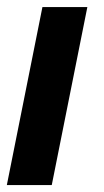

<svg xmlns="http://www.w3.org/2000/svg" viewBox="-28 -533 300 553"><path d="M223.6 -512.7 121.1 0H-8.3L94.2 -512.7Z"/></svg>

Font: Sansation
Style: Bold Italic
Weight: 700
Designer: Bernd Montag
Version: Version 1.301